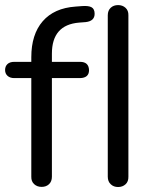

<svg xmlns="http://www.w3.org/2000/svg" viewBox="-21 -730 601 755"><path d="M183.1 -422.9V-35.2Q183.1 -16.1 171.4 -5.4Q160.2 4.9 142.6 4.9Q125 4.9 113.3 -5.9Q101.6 -16.6 102.1 -35.2V-422.9H35.2Q18.6 -422.9 8.8 -431.6Q-1 -440.4 -1 -454.6Q-1 -469.2 8.3 -478Q17.6 -486.8 35.2 -486.8H102.1V-504.9Q102.1 -594.7 147 -646.5Q191.9 -698.2 275.9 -704.1L301.8 -706.1Q327.6 -708 339.4 -701.2Q351.1 -694.3 351.1 -675.8Q351.1 -647 315.9 -643.1L290 -641.1Q183.1 -632.3 183.1 -519V-486.8H293.9Q328.1 -486.8 329.1 -454.1Q329.1 -423.8 293.9 -422.9ZM402.8 -35.2V-669.9Q402.8 -689 414.6 -699.7Q425.8 -710 443.4 -710Q460.9 -710 472.7 -699.2Q484.4 -688.5 483.9 -669.9V-35.2Q484.4 -16.1 472.7 -5.4Q460.9 5.4 443.4 5.4Q425.8 5.4 414.6 -5.4Q402.8 -16.1 402.8 -35.2Z"/></svg>

Font: Nunito-Regular
Style: Regular
Weight: 400
Designer: Vernon Adams
Foundry: newtypography
Version: Version 3.000